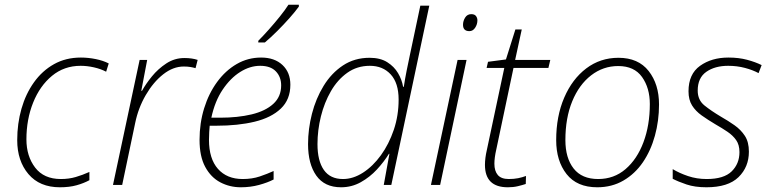

<svg xmlns="http://www.w3.org/2000/svg" viewBox="-20 -784 3265 814"><path d="M234 10Q148 10 100.5 -46Q53 -102 53 -190Q53 -260 71 -323Q89 -386 124 -435Q159 -484 209 -512Q259 -540 323 -540Q354 -540 386 -533.5Q418 -527 441 -515L430 -480Q407 -492 378 -498.5Q349 -505 322 -505Q252 -505 200.5 -462.5Q149 -420 120.5 -349Q92 -278 92 -193Q92 -122 129 -73.5Q166 -25 238 -25Q272 -25 301 -33.5Q330 -42 359 -55V-20Q335 -7 304.5 1.5Q274 10 234 10Z M459 0 572 -530H604L579 -399H582Q598 -428 624 -460Q650 -492 685 -515Q720 -538 762 -538Q794 -538 818 -530L809 -495Q799 -498 787 -500Q775 -502 759 -502Q714 -502 672 -469Q630 -436 598 -381Q566 -326 553 -262L498 0Z M1001 10Q954 10 914 -11Q874 -32 850 -76.5Q826 -121 826 -191Q826 -262 845.5 -325Q865 -388 900.5 -436.5Q936 -485 983.5 -512.5Q1031 -540 1087 -540Q1144 -540 1177.5 -508.5Q1211 -477 1211 -425Q1211 -362 1170.5 -323.5Q1130 -285 1059.5 -268Q989 -251 898 -251H869Q868 -240 867 -224Q866 -208 866 -191Q866 -111 904 -68Q942 -25 1009 -25Q1049 -25 1081.5 -36Q1114 -47 1140 -59V-23Q1115 -10 1078.5 0Q1042 10 1001 10ZM876 -285H913Q988 -285 1046.5 -299Q1105 -313 1138.5 -343.5Q1172 -374 1172 -422Q1172 -458 1149.5 -481.5Q1127 -505 1083 -505Q1040 -505 998.5 -479Q957 -453 924 -404Q891 -355 876 -285ZM1075 -604V-611Q1095 -631 1119.5 -658.5Q1144 -686 1166.5 -714Q1189 -742 1203 -764H1247V-756Q1231 -734 1207 -707Q1183 -680 1155.5 -652.5Q1128 -625 1103 -604Z M1426 10Q1356 10 1321 -39.5Q1286 -89 1286 -173Q1286 -237 1302.5 -301.5Q1319 -366 1352 -420Q1385 -474 1434 -506.5Q1483 -539 1547 -539Q1592 -539 1621.5 -520.5Q1651 -502 1667.5 -474Q1684 -446 1689 -416H1692Q1697 -450 1704 -484.5Q1711 -519 1718 -552L1762 -760H1800L1639 0H1607L1631 -132H1629Q1608 -98 1578 -65.5Q1548 -33 1509.5 -11.5Q1471 10 1426 10ZM1434 -25Q1477 -25 1519 -52Q1561 -79 1595 -126Q1629 -173 1649.5 -233.5Q1670 -294 1670 -362Q1670 -432 1636.5 -468.5Q1603 -505 1548 -505Q1494 -505 1452.5 -475.5Q1411 -446 1383 -397.5Q1355 -349 1340.5 -290.5Q1326 -232 1326 -173Q1326 -102 1353 -63.5Q1380 -25 1434 -25Z M1970 -652Q1943 -652 1943 -679Q1943 -695 1952 -709.5Q1961 -724 1978 -724Q1992 -724 1998 -716Q2004 -708 2004 -698Q2004 -681 1994.5 -666.5Q1985 -652 1970 -652ZM1807 0 1920 -530H1958L1846 0Z M2133 10Q2036 10 2036 -85Q2036 -99 2038 -115Q2040 -131 2044 -148L2118 -496H2043L2049 -522L2125 -532L2165 -659H2192L2164 -530H2313L2305 -496H2157L2084 -150Q2076 -115 2076 -90Q2076 -59 2090.5 -42Q2105 -25 2137 -25Q2159 -25 2176.5 -28.5Q2194 -32 2210 -38L2209 -4Q2194 1 2175 5.5Q2156 10 2133 10Z M2512 10Q2426 10 2382 -46Q2338 -102 2338 -190Q2338 -291 2372 -370Q2406 -449 2465.5 -494Q2525 -539 2602 -539Q2686 -539 2730 -483Q2774 -427 2774 -341Q2774 -272 2756.5 -208.5Q2739 -145 2705.5 -96Q2672 -47 2623 -18.5Q2574 10 2512 10ZM2516 -25Q2583 -25 2632 -67Q2681 -109 2708 -181Q2735 -253 2735 -343Q2735 -411 2702 -457.5Q2669 -504 2601 -504Q2537 -504 2486 -464.5Q2435 -425 2406 -354.5Q2377 -284 2377 -190Q2377 -114 2412 -69.5Q2447 -25 2516 -25Z M2975 10Q2926 10 2890.5 -2Q2855 -14 2832 -26V-67Q2860 -50 2897 -37.5Q2934 -25 2976 -25Q3049 -25 3082 -57.5Q3115 -90 3115 -139Q3115 -170 3101 -190Q3087 -210 3064 -225.5Q3041 -241 3013 -257Q2981 -276 2955 -294.5Q2929 -313 2914 -337Q2899 -361 2899 -397Q2899 -470 2948 -505Q2997 -540 3068 -540Q3112 -540 3147.5 -530.5Q3183 -521 3209 -508L3196 -474Q3172 -487 3138.5 -496Q3105 -505 3067 -505Q3011 -505 2974.5 -479.5Q2938 -454 2938 -400Q2938 -360 2966.5 -337Q2995 -314 3037 -289Q3067 -272 3094 -253Q3121 -234 3138 -208Q3155 -182 3155 -141Q3155 -76 3111 -33Q3067 10 2975 10Z"/></svg>

Font: Noto Sans Disp ExtLt
Style: Italic
Weight: 200
Italic angle: -12°
Designer: Monotype Design Team
Foundry: Monotype Imaging Inc.
Version: Version 2.000;GOOG;noto-source:20170915:90ef993387c0